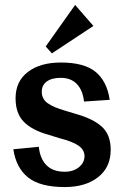

<svg xmlns="http://www.w3.org/2000/svg" viewBox="-20 -745 502 777"><path d="M428 -139Q428 -68 377 -28Q326 12 242 12Q142 12 93.5 -27Q45 -66 34 -141L137 -151Q142 -103 168 -76.5Q194 -50 242 -50Q277 -50 299.5 -68.5Q322 -87 322 -113Q322 -138 298.5 -155Q275 -172 220 -186L175 -200Q110 -218 76.5 -252Q43 -286 43 -347Q43 -416 93 -454Q143 -492 226 -492Q321 -492 367 -454Q413 -416 424 -341L320 -334Q315 -380 291 -405Q267 -430 226 -430Q189 -430 169 -415Q149 -400 149 -374Q149 -345 172 -328Q195 -311 244 -297L287 -284Q358 -264 393 -231.5Q428 -199 428 -139ZM284 -725 358 -640 190 -529 165 -557Z"/></svg>

Font: Arya
Style: Bold
Weight: 700
Designer: Eduardo Rodriguez Tunni, Modular Infotech
Foundry: Eduardo Rodriguez Tunni, Modular Infotech
Version: Version 1.002